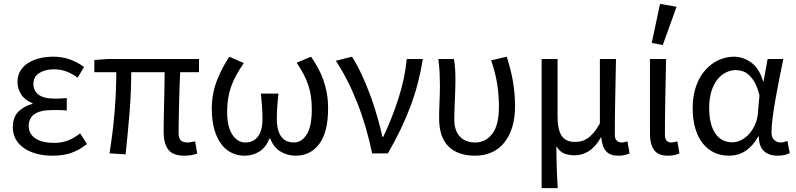

<svg xmlns="http://www.w3.org/2000/svg" viewBox="-20 -790 4102 989"><path d="M251 12Q206 12 168.5 2Q131 -8 103.5 -27Q76 -46 61 -73Q46 -100 46 -134Q46 -187 75.5 -215.5Q105 -244 147 -255V-259Q109 -273 89.5 -303Q70 -333 70 -367Q70 -400 85 -425Q100 -450 125.5 -466Q151 -482 184.5 -490Q218 -498 256 -498Q300 -498 339.5 -484Q379 -470 413 -445L380 -390Q351 -411 321.5 -422Q292 -433 258 -433Q213 -433 182.5 -414Q152 -395 152 -357Q152 -324 178 -303Q204 -282 263 -282Q277 -282 291 -282.5Q305 -283 324 -285V-221Q302 -223 284 -223Q266 -223 248 -223Q128 -223 128 -141Q128 -100 162.5 -77Q197 -54 260 -54Q295 -54 326.5 -65Q358 -76 393 -103L428 -48Q384 -14 343 -1Q302 12 251 12Z M929 12Q871 12 847 -19Q823 -50 823 -110Q823 -129 823.5 -164.5Q824 -200 825 -243Q826 -286 827 -332Q828 -378 828 -418H656Q656 -315 647 -206.5Q638 -98 627 5L544 0Q561 -103 570 -211Q579 -319 579 -418H466V-481L536 -486H1005V-418H908Q906 -377 904.5 -329.5Q903 -282 902 -237.5Q901 -193 900.5 -157.5Q900 -122 900 -104Q900 -78 911.5 -67Q923 -56 946 -56Q958 -56 985 -62L996 1Q983 6 966.5 9Q950 12 929 12Z M1240 12Q1204 12 1173 -3Q1142 -18 1119.5 -48Q1097 -78 1084 -123.5Q1071 -169 1071 -229Q1071 -307 1097 -374Q1123 -441 1161 -498L1236 -465Q1215 -435 1199 -406.5Q1183 -378 1172 -348Q1161 -318 1155.5 -285Q1150 -252 1150 -214Q1150 -138 1176.5 -97Q1203 -56 1244 -56Q1262 -56 1278 -62.5Q1294 -69 1306 -83.5Q1318 -98 1325 -121Q1332 -144 1332 -178Q1332 -208 1330 -238.5Q1328 -269 1324 -308H1414Q1410 -269 1408 -238.5Q1406 -208 1406 -178Q1406 -143 1413 -119.5Q1420 -96 1432 -82Q1444 -68 1460 -62Q1476 -56 1493 -56Q1534 -56 1560 -97.5Q1586 -139 1586 -227Q1586 -264 1581.5 -294.5Q1577 -325 1567.5 -353Q1558 -381 1543.5 -408.5Q1529 -436 1508 -467L1582 -498Q1602 -469 1618 -440Q1634 -411 1645.5 -378.5Q1657 -346 1663.5 -310Q1670 -274 1670 -232Q1670 -109 1624.5 -48.5Q1579 12 1503 12Q1461 12 1425.5 -9Q1390 -30 1372 -76H1368Q1349 -30 1315.5 -9Q1282 12 1240 12Z M1897 0Q1883 -67 1864 -132.5Q1845 -198 1821 -259Q1797 -320 1769 -375Q1741 -430 1710 -477L1793 -498Q1818 -459 1842 -408Q1866 -357 1886.5 -301.5Q1907 -246 1923 -190Q1939 -134 1950 -85H1954Q1999 -179 2032.5 -283Q2066 -387 2075 -486H2158Q2148 -423 2132.5 -363Q2117 -303 2095 -244Q2073 -185 2044 -124.5Q2015 -64 1978 0Z M2427 12Q2339 12 2290.5 -35.5Q2242 -83 2242 -180Q2242 -224 2244 -266.5Q2246 -309 2246 -353Q2246 -382 2244.5 -415Q2243 -448 2238 -486H2318Q2323 -460 2324.5 -432.5Q2326 -405 2326 -373Q2326 -352 2325 -327.5Q2324 -303 2323 -276.5Q2322 -250 2321 -224Q2320 -198 2320 -176Q2320 -143 2328.5 -120.5Q2337 -98 2352 -83.5Q2367 -69 2386.5 -62.5Q2406 -56 2428 -56Q2481 -56 2515.5 -100.5Q2550 -145 2550 -240Q2550 -296 2541.5 -354Q2533 -412 2510 -479L2590 -498Q2611 -435 2622 -371.5Q2633 -308 2633 -243Q2633 -181 2618 -133.5Q2603 -86 2576 -53.5Q2549 -21 2511 -4.5Q2473 12 2427 12Z M2770 179V-486H2852V-189Q2852 -124 2872.5 -91.5Q2893 -59 2941 -59Q2957 -59 2973 -62.5Q2989 -66 3005 -76.5Q3021 -87 3037 -105.5Q3053 -124 3070 -154V-486H3153Q3151 -387 3149 -285Q3147 -183 3147 -95Q3147 -75 3157 -65.5Q3167 -56 3183 -56Q3195 -56 3212 -62L3223 0Q3212 5 3198.5 8.5Q3185 12 3165 12Q3123 12 3102.5 -10.5Q3082 -33 3077 -82H3075Q3049 -35 3014.5 -12.5Q2980 10 2940 10Q2911 10 2887 1Q2863 -8 2846 -37Q2846 -1 2846.5 26.5Q2847 54 2848 78Q2849 102 2850 126Q2851 150 2853 179Z M3421 12Q3370 12 3349 -17.5Q3328 -47 3328 -101V-486H3411Q3409 -387 3407 -285Q3405 -183 3405 -95Q3405 -56 3439 -56Q3451 -56 3469 -62L3480 0Q3469 5 3455 8.5Q3441 12 3421 12ZM3337 -569 3380 -770 3465 -755 3394 -558Z M3735 12Q3693 12 3659 -4Q3625 -20 3600 -51.5Q3575 -83 3561.5 -128.5Q3548 -174 3548 -234Q3548 -297 3565.5 -346Q3583 -395 3612.5 -428.5Q3642 -462 3680.5 -480Q3719 -498 3761 -498Q3806 -498 3848 -469Q3890 -440 3911 -371H3913L3934 -486H4015Q4005 -438 3994.5 -385.5Q3984 -333 3975 -282Q3966 -231 3960 -185.5Q3954 -140 3954 -107Q3954 -82 3968 -69Q3982 -56 4002 -56Q4010 -56 4019 -58.5Q4028 -61 4036 -64L4048 -1Q4037 4 4022 8Q4007 12 3985 12Q3941 12 3915 -12Q3889 -36 3889 -87H3886Q3830 12 3735 12ZM3752 -57Q3776 -57 3799 -69Q3822 -81 3840 -101.5Q3858 -122 3870 -149.5Q3882 -177 3884 -208L3892 -299Q3882 -339 3868 -364Q3854 -389 3838 -403.5Q3822 -418 3804.5 -423.5Q3787 -429 3770 -429Q3744 -429 3719 -416.5Q3694 -404 3675 -380Q3656 -356 3644.5 -319.5Q3633 -283 3633 -235Q3633 -150 3664 -103.5Q3695 -57 3752 -57Z"/></svg>

Font: Giro Regular
Style: Regular
Weight: 400
Designer: Paul D. Hunt
Foundry: Adobe Systems Incorporated
Version: Version 1.000;PS 1.0;hotconv 1.0.88;makeotf.lib2.5.647800